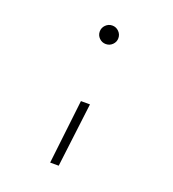

<svg xmlns="http://www.w3.org/2000/svg" viewBox="-135 -631 855 947"><g transform="rotate(20 293.0 -157.0)"><path d="M235.4 212.9 274.4 -124H321.8L280.3 212.9ZM293 -430.2Q272.9 -430.2 258.5 -444.3Q244.1 -458.5 244.1 -478.5Q244.1 -498.5 258.5 -512.9Q272.9 -527.3 293 -527.3Q313 -527.3 327.4 -512.9Q341.8 -498.5 341.8 -478.5Q341.8 -458.5 327.4 -444.3Q313 -430.2 293 -430.2Z"/></g></svg>

Font: Cascadia Mono NF ExtraLight
Style: Regular
Weight: 200
Monospace: yes
Designer: Aaron Bell
Foundry: Saja Typeworks
Version: Version 2404.023; ttfautohint (v1.8.4)